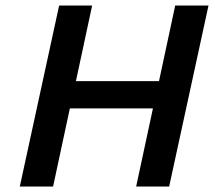

<svg xmlns="http://www.w3.org/2000/svg" viewBox="-20 -678 780 698"><path d="M617 -658H738L595 0H475L536 -284H234L173 0H52L195 -658H315L256 -383H558Z"/></svg>

Font: EauTest
Style: Bold Italic
Weight: 700
Italic angle: -12°
Designer: Christian Thalmann (Catharsis Fonts)
Version: Version 0.001;PS 000.001;hotconv 1.0.88;makeotf.lib2.5.64775